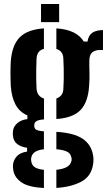

<svg xmlns="http://www.w3.org/2000/svg" viewBox="-20 -751 538 964"><path d="M200.5 193Q124 189 89.2 165.5Q54.5 142 47.5 107.5Q46 101 45.2 91Q44.5 81 45.5 73.5Q49 49.5 65.8 32.2Q82.5 15 116 10V-9Q52 -18.5 45.5 -65.5Q44 -76.5 44.5 -82.2Q45 -88 45.5 -95.5Q48 -116 67.2 -132.8Q86.5 -149.5 117.5 -153V-171.5Q77.5 -189 57.8 -226.2Q38 -263.5 34 -321Q33.5 -340.5 33 -355.8Q32.5 -371 32.5 -384.5Q32.5 -398 33 -411.8Q33.5 -425.5 34 -441.5Q40 -524 79 -563.5Q118 -603 200.5 -608.5V-505.5Q182.5 -501 173.5 -488.8Q164.5 -476.5 163.5 -456.5Q162.5 -430 162 -404.2Q161.5 -378.5 161.8 -354Q162 -329.5 163.5 -306Q165 -286 174.5 -273.8Q184 -261.5 201 -256V-151.5Q173.5 -149.5 162.8 -142.5Q152 -135.5 152 -123Q152 -122.5 152 -121.5Q152 -120.5 152 -119Q152 -106.5 161.2 -100.2Q170.5 -94 200.5 -91.5V-1.5Q172.5 1.5 157.2 11Q142 20.5 138 36.5Q135.5 43.5 136 51Q136.5 58.5 138 64.5Q142.5 82 158 90.5Q173.5 99 200.5 101.5ZM263 192.5V101.5Q293.5 98.5 312.5 89Q331.5 79.5 337 62.5Q340 55 339.8 48Q339.5 41 336 32Q331.5 16.5 312.2 8.5Q293 0.5 263 -1.5V-89Q350 -84 394.2 -54.8Q438.5 -25.5 447.5 29.5Q449 37 449.2 48.5Q449.5 60 447.5 73Q438.5 134.5 388 161.2Q337.5 188 263 192.5ZM263 -153.5V-256.5Q279 -262 288 -273.5Q297 -285 298 -302.5Q299.5 -326 300 -351.8Q300.5 -377.5 300 -404.5Q299.5 -431.5 298 -458.5Q297 -477 288.2 -488.8Q279.5 -500.5 263 -505V-608.5Q364.5 -602 400.5 -542.5H419.5Q423.5 -572 442.5 -585.8Q461.5 -599.5 497 -600V-500H482.5Q457 -500 442.8 -487.8Q428.5 -475.5 428.5 -444.5V-417Q429 -399.5 429.2 -385.2Q429.5 -371 429.2 -356Q429 -341 427.5 -321Q422.5 -238.5 384.5 -198.8Q346.5 -159 263 -153.5ZM186 -640V-731H277V-640Z"/></svg>

Font: Big Shoulders Stencil Text Thin ExtraBold
Style: Regular
Weight: 800
Version: Version 2.001